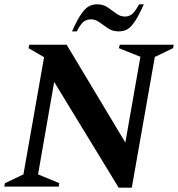

<svg xmlns="http://www.w3.org/2000/svg" viewBox="-31 -868 828 893"><path d="M-11 0 -8 -16 78 -57 174 -602 102 -644 105 -660H279L552 -205L622 -604L522 -644L526 -660H777L774 -644L689 -603L582 5H521L221 -487L146 -57L245 -16L242 0ZM304 -722Q329 -778 348 -804.5Q367 -831 384 -839.5Q401 -848 421 -848Q449 -848 470 -833.5Q491 -819 510 -805Q529 -791 550 -791Q567 -791 581 -800.5Q595 -810 616 -848H638Q613 -792 594 -765Q575 -738 558 -730Q541 -722 520 -722Q493 -722 472 -736Q451 -750 432 -764Q413 -778 392 -778Q375 -778 360.5 -769Q346 -760 326 -722Z"/></svg>

Font: Spectral SC
Style: Bold Italic
Weight: 700
Italic angle: -10°
Designer: Jean-Baptiste Levee
Foundry: Production Type
Version: Version 2.001